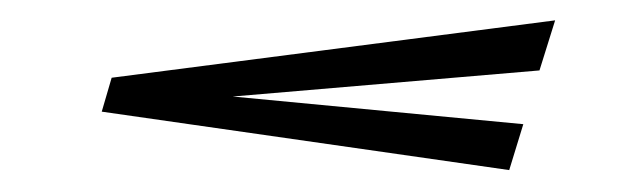

<svg xmlns="http://www.w3.org/2000/svg" viewBox="-20 -346 615 184"><path d="M77.5 -239 87 -271.5 512 -326.5 497 -278.5 203 -253.5 481.5 -227 468 -183Z"/></svg>

Font: Newsreader Display
Style: Bold Italic
Weight: 700
Italic angle: -17°
Designer: Hugues Gentile
Foundry: Production Type
Version: Version 1.001